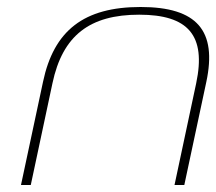

<svg xmlns="http://www.w3.org/2000/svg" viewBox="-20 -529 618 549"><path d="M103 -295 40 0H68L130 -291C159 -428 237 -487 378 -487C518 -487 570 -428 541 -291L479 0H507L570 -295C601 -441 544 -509 382 -509C220 -509 134 -442 103 -295Z"/></svg>

Font: LT Wave Thin
Style: Italic
Weight: 100
Designer: Daniel Lyons
Version: Version 2.5 (Glyphs App)